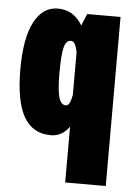

<svg xmlns="http://www.w3.org/2000/svg" viewBox="-52 -552 554 792"><g transform="rotate(5 225.0 -156.0)"><path d="M156 -512Q221.5 -512 257.5 -451L278 -500H416V200H248V-31Q218 11 172 11Q96 11 59.5 -53.2Q23 -117.5 23 -249Q23 -377.5 58 -444.8Q93 -512 156 -512ZM185 -249Q185 -179.5 193.5 -148.2Q202 -117 223 -117Q240 -117 248 -163V-338Q240 -384 221 -384Q200 -384 192.5 -352.2Q185 -320.5 185 -249Z"/></g></svg>

Font: League Mono Condensed ExtraBold
Style: Regular
Weight: 800
Width: 1
Designer: Tyler Finck
Foundry: The League of Moveable Type / Tyler Finck
Version: Version 2.210